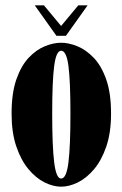

<svg xmlns="http://www.w3.org/2000/svg" viewBox="-20 -690 460 721"><path d="M209.5 11Q179.5 11 147 -5.2Q114.5 -21.5 86.5 -55.2Q58.5 -89 41 -140.8Q23.5 -192.5 23.5 -263.5Q23.5 -340.5 41.5 -392Q59.5 -443.5 88 -473.5Q116.5 -503.5 148.8 -516.5Q181 -529.5 209.5 -529.5Q238 -529.5 270.2 -516.5Q302.5 -503.5 331.5 -473.5Q360.5 -443.5 378.8 -392Q397 -340.5 397 -263.5Q397 -192.5 379.5 -140.8Q362 -89 333.8 -55.2Q305.5 -21.5 272.8 -5.2Q240 11 209.5 11ZM209.5 -19.5Q229.5 -19.5 237 -80Q244.5 -140.5 244.5 -263.5Q244.5 -385.5 237 -442.5Q229.5 -499.5 209.5 -499.5Q191 -499.5 183.5 -442.5Q176 -385.5 176 -263.5Q176 -140.5 183.5 -80Q191 -19.5 209.5 -19.5ZM192 -555.5 110.5 -670H145L209.5 -592.5L274 -670H309L227.5 -555.5Z"/></svg>

Font: Imbue 50pt Black
Style: Regular
Weight: 900
Designer: Tyler Finck
Foundry: Etcetera Type Company
Version: Version 1.102; ttfautohint (v1.8.3)